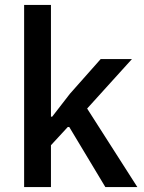

<svg xmlns="http://www.w3.org/2000/svg" viewBox="-20 -760 587 780"><path d="M78 0H187V-170L259 -248L408 0H538L334 -319L516 -520H389L264 -379L192 -286H187V-740H78Z"/></svg>

Font: IBM Plex Thai Looped Medium
Style: Regular
Weight: 500
Designer: Mike Abbink, Paul van der Laan, Pieter van Rosmalen, Ben Mitchell, Mark Frömberg
Foundry: Bold Monday
Version: Version 1.0